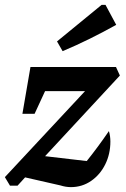

<svg xmlns="http://www.w3.org/2000/svg" viewBox="-31 -762 517 788"><path d="M10 0 -11 -35 318 -388H154L111 -295H61L94 -487H445L461 -452L154 -121L325 -101Q370 -157 416 -224Q419 -214 420.5 -203Q422 -192 422 -181Q422 -130 401 -87.5Q380 -45 343 -19.5Q306 6 260 6Q239 6 217 -1L72 -34L41 0ZM226 -552 203 -592 386 -742H402L446 -660Q392 -630 337.5 -603Q283 -576 226 -552Z"/></svg>

Font: Piazzolla SemiBold
Style: Italic
Weight: 600
Italic angle: -11.3°
Designer: Juan Pablo del Peral
Foundry: Huerta Tipografica
Version: Version 1.330